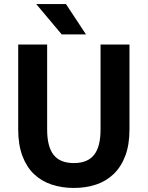

<svg xmlns="http://www.w3.org/2000/svg" viewBox="-20 -920 730 949"><path d="M345 9Q285 9 234.5 -8Q184 -25 147.5 -60Q111 -95 90.5 -150Q70 -205 70 -280V-700H213V-280Q213 -195 245 -154.5Q277 -114 345 -114Q413 -114 445 -154.5Q477 -195 477 -280V-700H620V-281Q620 -205 599.5 -150.5Q579 -96 542.5 -60.5Q506 -25 455.5 -8Q405 9 345 9ZM159 -900H306L405 -750H285Z"/></svg>

Font: Golos UI
Style: Bold
Weight: 700
Designer: A.Korolkova, Vitaly Kuzmin
Foundry: ParaType Ltd
Version: Version 2.000